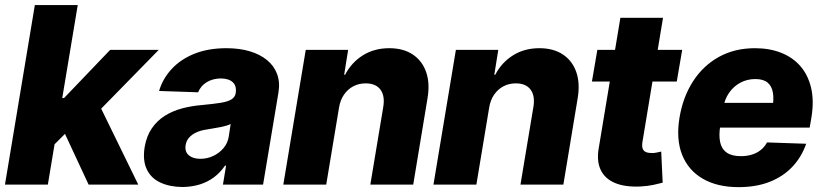

<svg xmlns="http://www.w3.org/2000/svg" viewBox="-25 -748 3327 778"><path d="M175.8 -143.1 210.4 -350.6H234.4L421.4 -545.9H618.2L343.8 -265.6H298.3ZM-4.9 0 116.2 -727.5H290L168.9 0ZM334 0 228.5 -226.6 364.3 -350.1 535.2 0Z M714.4 9.8Q662.6 9.3 624.8 -8.3Q586.9 -25.9 569.8 -61.8Q552.7 -97.7 561 -151.4Q568.8 -196.8 590.1 -227.8Q611.3 -258.8 642.6 -278.6Q673.8 -298.3 712.2 -308.6Q750.5 -318.8 792.5 -322.3Q839.4 -326.7 868.4 -331.3Q897.5 -335.9 912.4 -345Q927.2 -354 930.2 -370.6V-373Q934.1 -399.9 918.2 -414.8Q902.3 -429.7 870.1 -430.2Q836.4 -429.7 812.3 -414.8Q788.1 -399.9 777.8 -374L619.6 -379.4Q634.3 -429.2 670.7 -468.5Q707 -507.8 762.9 -530.3Q818.8 -552.7 892.6 -552.7Q944.3 -552.7 986.1 -540.5Q1027.8 -528.3 1056.6 -504.9Q1085.4 -481.4 1097.9 -447.8Q1110.4 -414.1 1103 -371.1L1041 0H878.4L891.1 -76.7H886.7Q867.2 -48.3 841.6 -29.3Q815.9 -10.3 784.2 -0.5Q752.4 9.3 714.4 9.8ZM787.1 -104.5Q814.5 -104.5 838.9 -116Q863.3 -127.4 880.4 -147.5Q897.5 -167.5 901.9 -194.3L909.7 -245.6Q902.3 -241.7 891.1 -238.5Q879.9 -235.4 866.7 -232.7Q853.5 -230 840.3 -228Q827.1 -226.1 814.9 -223.6Q789.6 -220.2 771 -211.7Q752.4 -203.1 741.2 -190.4Q730 -177.7 727.1 -159.7Q723.1 -133.3 740 -118.9Q756.8 -104.5 787.1 -104.5Z M1348.6 -311 1296.9 0H1123L1213.9 -545.9H1385.7L1369.6 -445.3H1373.5Q1399.4 -495.1 1445.6 -523.9Q1491.7 -552.7 1552.2 -552.7Q1609.4 -552.7 1647.7 -527.1Q1686 -501.5 1701.9 -455.6Q1717.8 -409.7 1707 -347.7L1649.4 0H1475.6L1527.8 -313.5Q1535.6 -358.9 1516.8 -384.5Q1498 -410.2 1456.5 -410.2Q1429.2 -410.2 1406.7 -398.4Q1384.3 -386.7 1368.9 -364.5Q1353.5 -342.3 1348.6 -311Z M1957 -311 1905.3 0H1731.4L1822.3 -545.9H1994.1L1978 -445.3H1981.9Q2007.8 -495.1 2054 -523.9Q2100.1 -552.7 2160.6 -552.7Q2217.8 -552.7 2256.1 -527.1Q2294.4 -501.5 2310.3 -455.6Q2326.2 -409.7 2315.4 -347.7L2257.8 0H2084L2136.2 -313.5Q2144 -358.9 2125.2 -384.5Q2106.4 -410.2 2064.9 -410.2Q2037.6 -410.2 2015.1 -398.4Q1992.7 -386.7 1977.3 -364.5Q1961.9 -342.3 1957 -311Z M2739.3 -545.9 2717.3 -417.5H2373.5L2395.5 -545.9ZM2488.8 -675.8H2661.6L2578.1 -171.9Q2575.7 -155.8 2579.1 -146Q2582.5 -136.2 2591.8 -132.1Q2601.1 -127.9 2614.7 -127.9Q2624.5 -127.4 2636.2 -129.9Q2647.9 -132.3 2654.3 -133.8L2660.2 -7.8Q2646 -3.9 2622.6 1.2Q2599.1 6.3 2568.4 7.8Q2506.3 10.3 2465.8 -7.1Q2425.3 -24.4 2408.4 -61Q2391.6 -97.7 2401.9 -152.3Z M2967.8 10.3Q2881.8 10.3 2823 -23.7Q2764.2 -57.6 2739 -120.8Q2713.9 -184.1 2728.5 -272Q2742.7 -356 2783.7 -419.2Q2824.7 -482.4 2888.4 -517.6Q2952.1 -552.7 3034.2 -552.7Q3092.8 -552.7 3139.6 -534.4Q3186.5 -516.1 3217.8 -480.5Q3249 -444.8 3261.5 -392.8Q3273.9 -340.8 3263.2 -273.4L3255.9 -231H2781.7L2798.3 -331.1H3189.9L3105 -308.6Q3111.3 -345.7 3106.9 -372.3Q3102.5 -398.9 3085.4 -413.3Q3068.4 -427.7 3035.6 -427.7Q3002.9 -427.7 2975.3 -413.1Q2947.8 -398.4 2929.4 -372.1Q2911.1 -345.7 2905.3 -310.1L2893.6 -238.3Q2887.2 -199.7 2893.1 -172.1Q2898.9 -144.5 2919.4 -129.9Q2939.9 -115.2 2977.1 -115.2Q3001.5 -115.2 3022 -121.6Q3042.5 -127.9 3058.1 -140.6Q3073.7 -153.3 3083 -170.9L3241.7 -165.5Q3223.1 -111.8 3185.8 -72.3Q3148.4 -32.7 3093.8 -11.2Q3039.1 10.3 2967.8 10.3Z"/></svg>

Font: Inter Tight ExtraBold
Style: Italic
Weight: 800
Italic angle: -9.39999°
Designer: Rasmus Andersson
Foundry: rsms
Version: Version 3.004